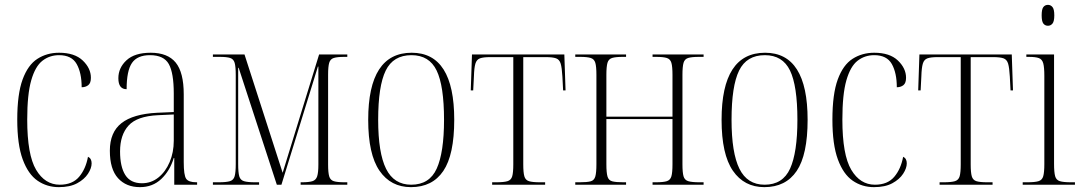

<svg xmlns="http://www.w3.org/2000/svg" viewBox="-20 -760 4451 790"><path d="M222 10Q173 10 134.5 -16.5Q96 -43 73.5 -104Q51 -165 51 -268Q51 -373 73 -433Q95 -493 134 -518Q173 -543 223 -543Q287 -543 320.5 -511Q354 -479 354 -440Q354 -418 343 -409.5Q332 -401 316 -401Q316 -460 295.5 -496.5Q275 -533 223 -533Q184 -533 154.5 -510Q125 -487 108.5 -429.5Q92 -372 92 -268Q92 -123 128.5 -61.5Q165 0 226 0Q278 0 305.5 -32.5Q333 -65 342 -115Q357 -108 357 -88Q357 -68 342 -45Q327 -22 297.5 -6Q268 10 222 10Z M556 10Q499 10 465.5 -27Q432 -64 432 -140Q432 -216 480 -253.5Q528 -291 626 -296L695 -299V-375Q695 -460 674.5 -496.5Q654 -533 597 -533Q545 -533 523 -501Q501 -469 501 -393Q467 -393 467 -438Q467 -481 500.5 -512Q534 -543 600 -543Q670 -543 703 -502.5Q736 -462 736 -372V-93Q736 -39 746 -24.5Q756 -10 788 -10H791V0H697V-110H695Q679 -57 643.5 -23.5Q608 10 556 10ZM564 -6Q602 -6 631.5 -29.5Q661 -53 678 -93Q695 -133 695 -181V-289L630 -286Q544 -282 509 -243.5Q474 -205 474 -137Q474 -74 495.5 -40Q517 -6 564 -6Z M856 0V-10H880Q911 -10 926 -14.5Q941 -19 945.5 -35Q950 -51 950 -85V-451Q950 -486 945.5 -501.5Q941 -517 927 -521.5Q913 -526 884 -526H856V-536H986L1143 -49L1293 -536H1409V-526H1396Q1368 -526 1353.5 -521.5Q1339 -517 1334.5 -501.5Q1330 -486 1330 -453V-83Q1330 -50 1334.5 -34.5Q1339 -19 1353.5 -14.5Q1368 -10 1398 -10H1409V0H1217V-10H1222Q1251 -10 1265.5 -14.5Q1280 -19 1285 -34.5Q1290 -50 1290 -83V-486H1288L1138 0H1119L962 -481H960V-85Q960 -50 964.5 -34.5Q969 -19 984 -14.5Q999 -10 1029 -10H1046V0Z M1671 10Q1588 10 1541.5 -57.5Q1495 -125 1495 -267Q1495 -543 1674 -543Q1849 -543 1849 -267Q1849 -123 1804 -56.5Q1759 10 1671 10ZM1672 0Q1747 0 1777 -66.5Q1807 -133 1807 -267Q1807 -407 1776.5 -470Q1746 -533 1673 -533Q1598 -533 1567 -469.5Q1536 -406 1536 -267Q1536 -131 1568.5 -65.5Q1601 0 1672 0Z M2005 0V-10H2022Q2053 -10 2068 -14.5Q2083 -19 2087.5 -34.5Q2092 -50 2092 -84V-525H1997Q1969 -525 1955 -520Q1941 -515 1936 -498Q1931 -481 1930 -446L1927 -388H1917L1922 -536H2302L2307 -388H2297L2294 -445Q2292 -481 2287 -498Q2282 -515 2268 -520Q2254 -525 2226 -525H2133V-84Q2133 -50 2137.5 -34.5Q2142 -19 2156.5 -14.5Q2171 -10 2201 -10H2223V0Z M2347 0V-10H2365Q2396 -10 2410.5 -14Q2425 -18 2429.5 -34Q2434 -50 2434 -84V-452Q2434 -486 2429.5 -501.5Q2425 -517 2410.5 -521.5Q2396 -526 2367 -526H2347V-536H2556V-526H2542Q2513 -526 2498.5 -521.5Q2484 -517 2479.5 -501.5Q2475 -486 2475 -452V-280H2747V-452Q2747 -486 2742.5 -501.5Q2738 -517 2723.5 -521.5Q2709 -526 2680 -526H2665V-536H2875V-526H2856Q2826 -526 2811.5 -521.5Q2797 -517 2792.5 -501.5Q2788 -486 2788 -452V-84Q2788 -50 2792.5 -34.5Q2797 -19 2812 -14.5Q2827 -10 2858 -10H2875V0H2665V-10H2679Q2709 -10 2723.5 -14.5Q2738 -19 2742.5 -34.5Q2747 -50 2747 -84V-270H2475V-84Q2475 -50 2479.5 -34Q2484 -18 2499 -14Q2514 -10 2545 -10H2556V0Z M3125 10Q3042 10 2995.5 -57.5Q2949 -125 2949 -267Q2949 -543 3128 -543Q3303 -543 3303 -267Q3303 -123 3258 -56.5Q3213 10 3125 10ZM3126 0Q3201 0 3231 -66.5Q3261 -133 3261 -267Q3261 -407 3230.5 -470Q3200 -533 3127 -533Q3052 -533 3021 -469.5Q2990 -406 2990 -267Q2990 -131 3022.5 -65.5Q3055 0 3126 0Z M3576 10Q3527 10 3488.5 -16.5Q3450 -43 3427.5 -104Q3405 -165 3405 -268Q3405 -373 3427 -433Q3449 -493 3488 -518Q3527 -543 3577 -543Q3641 -543 3674.5 -511Q3708 -479 3708 -440Q3708 -418 3697 -409.5Q3686 -401 3670 -401Q3670 -460 3649.5 -496.5Q3629 -533 3577 -533Q3538 -533 3508.5 -510Q3479 -487 3462.5 -429.5Q3446 -372 3446 -268Q3446 -123 3482.5 -61.5Q3519 0 3580 0Q3632 0 3659.5 -32.5Q3687 -65 3696 -115Q3711 -108 3711 -88Q3711 -68 3696 -45Q3681 -22 3651.5 -6Q3622 10 3576 10Z M3846 0V-10H3863Q3894 -10 3909 -14.5Q3924 -19 3928.5 -34.5Q3933 -50 3933 -84V-525H3838Q3810 -525 3796 -520Q3782 -515 3777 -498Q3772 -481 3771 -446L3768 -388H3758L3763 -536H4143L4148 -388H4138L4135 -445Q4133 -481 4128 -498Q4123 -515 4109 -520Q4095 -525 4067 -525H3974V-84Q3974 -50 3978.5 -34.5Q3983 -19 3997.5 -14.5Q4012 -10 4042 -10H4064V0Z M4292 -654Q4280 -654 4273 -663Q4266 -672 4266 -697Q4266 -722 4273 -731Q4280 -740 4292 -740Q4303 -740 4310.5 -731Q4318 -722 4318 -697Q4318 -672 4310.5 -663Q4303 -654 4292 -654ZM4188 0V-10H4207Q4238 -10 4253 -14.5Q4268 -19 4272.5 -35Q4277 -51 4277 -85V-448Q4277 -483 4272.5 -499.5Q4268 -516 4254.5 -521Q4241 -526 4213 -526H4203V-536H4317V-86Q4317 -51 4321.5 -35Q4326 -19 4341 -14.5Q4356 -10 4386 -10H4403V0Z"/></svg>

Font: Noto Serif Display Condensed ExtraLight
Style: Regular
Weight: 200
Width: 3
Designer: Monotype Design Team
Foundry: Monotype Imaging Inc.
Version: Version 2.009